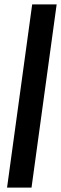

<svg xmlns="http://www.w3.org/2000/svg" viewBox="-20 -851 277 871"><path d="M12 0 126 -831H237L123 0Z"/></svg>

Font: Merriweather 72pt Medium
Style: Italic
Weight: 500
Italic angle: -7.8°
Version: Version 2.101